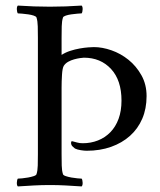

<svg xmlns="http://www.w3.org/2000/svg" viewBox="-20 -666 575 689"><path d="M159 -642Q188 -642 215.5 -643Q243 -644 273 -646Q277 -642 276.5 -632Q276 -622 273 -618Q269 -618 258 -617Q247 -616 236 -614.5Q225 -613 216 -610Q207 -607 206 -603Q202 -591 201.5 -571.5Q201 -552 201 -530V-469Q215 -478 232 -483.5Q249 -489 266 -492Q283 -495 297 -496Q311 -497 317 -497Q347 -497 380 -485.5Q413 -474 441 -451.5Q469 -429 487.5 -396Q506 -363 506 -321Q506 -276 490.5 -240Q475 -204 446.5 -178.5Q418 -153 378.5 -139Q339 -125 291 -125Q283 -125 270 -127Q257 -129 249 -133Q247 -135 241 -140Q235 -145 235 -154Q235 -156 236 -158Q237 -160 240 -159Q248 -157 257 -154.5Q266 -152 277 -152Q306 -152 331.5 -162Q357 -172 376 -191.5Q395 -211 405.5 -239.5Q416 -268 416 -305Q416 -378 378.5 -418.5Q341 -459 281 -459Q277 -459 267 -457.5Q257 -456 246 -453Q235 -450 225 -444.5Q215 -439 209 -430Q204 -422 202.5 -398Q201 -374 201 -352V-113Q201 -91 201.5 -72Q202 -53 206 -41Q207 -37 216 -34Q225 -31 236 -29Q247 -27 258 -26Q269 -25 273 -25Q276 -21 276.5 -11Q277 -1 273 3Q243 1 215.5 -0.5Q188 -2 159 -2Q130 -2 102 -0.5Q74 1 44 3Q40 -1 40.5 -11Q41 -21 44 -25Q49 -25 59.5 -26Q70 -27 81 -29Q92 -31 101 -34Q110 -37 111 -41Q115 -53 115.5 -72Q116 -91 116 -113V-530Q116 -552 115.5 -571.5Q115 -591 111 -603Q110 -607 101 -610Q92 -613 81 -614.5Q70 -616 59.5 -617Q49 -618 44 -618Q41 -622 40.5 -632Q40 -642 44 -646Q74 -644 102 -643Q130 -642 159 -642Z"/></svg>

Font: Vermiglione
Style: Regular
Weight: 400
Version: Version 1.000